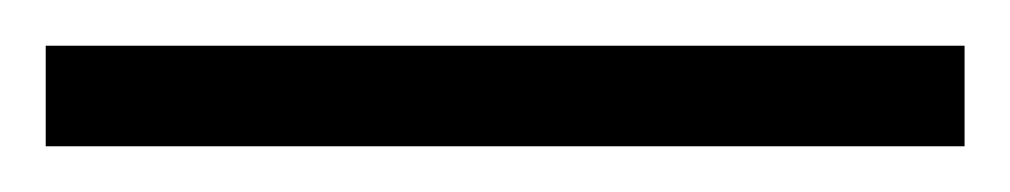

<svg xmlns="http://www.w3.org/2000/svg" viewBox="-22 69 442 84"><path d="M-2 133V89H400V133Z"/></svg>

Font: Noto Sans Display Light Narrow
Style: Regular
Weight: 300
Width: 4
Designer: Monotype Design team
Foundry: Monotype Imaging Inc.
Version: Version 1.000